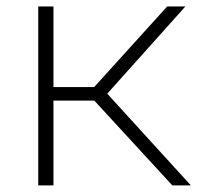

<svg xmlns="http://www.w3.org/2000/svg" viewBox="-20 -560 596 580"><path d="M95.5 0V-540.5H141.5V-297H264.5L485 -540.5H540L304 -277L556.5 0H500.5L265 -256H141.5V0Z"/></svg>

Font: Encode Sans Expanded Expanded ExtraLight
Style: Regular
Weight: 200
Width: 7
Designer: Multiple Designers
Foundry: Impallari Type
Version: Version 3.000; ttfautohint (v1.8.3) -l 8 -r 50 -G 200 -x 14 